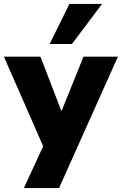

<svg xmlns="http://www.w3.org/2000/svg" viewBox="-40 -782 623 982"><path d="M82 180 197 -69V3L-20 -492H167L291 -170H257L387 -492H563L262 180ZM214 -557 315 -762H482L328 -557Z"/></svg>

Font: Nunito Sans 12pt ExtraLight 12pt Black
Style: Regular
Weight: 900
Version: Version 3.101;gftools[0.9.27]